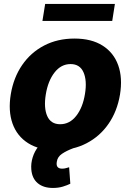

<svg xmlns="http://www.w3.org/2000/svg" viewBox="-20 -747 659 968"><path d="M263.8 10.3Q177.9 10.3 121.8 -25.2Q65.7 -60.7 43.1 -124.3Q20.6 -187.9 34.4 -272Q48.3 -355.8 91.6 -419Q134.9 -482.2 202.4 -517.4Q269.9 -552.6 355.5 -552.6Q441.4 -552.6 497.3 -517Q553.3 -481.5 576 -418Q598.7 -354.4 584.9 -269.9Q571 -186.4 527.5 -123.2Q484 -60 416.7 -24.9Q349.4 10.3 263.8 10.3ZM283.4 -120.7Q331.3 -120.7 364.3 -162.8Q397.4 -204.9 408.4 -273.4Q419.4 -340.6 401.1 -382.3Q382.8 -424 335.9 -424Q288 -424 255 -381.6Q221.9 -339.1 210.9 -271Q199.9 -203.5 218 -162.1Q236.2 -120.7 283.4 -120.7ZM246.8 200.6Q198.5 200.6 169.9 176.3Q141.3 152 137.8 106.9Q135.3 77.1 144.7 46.5Q154.1 16 173.7 -8.5Q193.2 -33 220.9 -44.7L350.1 0Q315 13.1 292.6 28.4Q270.2 43.7 266.7 67.1Q259.6 103.3 293.3 103.3Q304 103.3 312.7 100.7Q321.4 98 328.5 96.2L334.5 179.3Q319.6 186.8 297.2 193.7Q274.9 200.6 246.8 200.6ZM559.3 -727.3 545.8 -641.3H193.9L207.7 -727.3Z"/></svg>

Font: Inter UI Extra Bold
Style: Italic
Weight: 800
Italic angle: 9.39999°
Designer: Rasmus Andersson
Foundry: rsms
Version: 3.2;8d6f07862